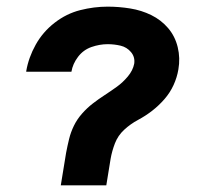

<svg xmlns="http://www.w3.org/2000/svg" viewBox="-20 -558 616 578"><path d="M163 0H300L313 -80Q317 -103 326 -126.5Q335 -150 354 -167.5Q373 -185 395.5 -197Q418 -209 438 -224.5Q458 -240 475 -259.5Q492 -279 502.5 -302Q513 -325 517 -349Q523 -383 515 -416Q507 -449 486 -473.5Q465 -498 435.5 -512.5Q406 -527 372 -532.5Q338 -538 304 -538Q263 -538 221.5 -527.5Q180 -517 144.5 -489.5Q109 -462 87.5 -423.5Q66 -385 59 -344V-342H195Q199 -366 215 -387Q231 -408 255.5 -416.5Q280 -425 304 -425Q324 -425 343 -420.5Q362 -416 374.5 -401Q387 -386 384 -366Q380 -346 365 -328Q350 -310 332 -297Q314 -284 295.5 -272Q277 -260 259.5 -246.5Q242 -233 227 -216Q212 -199 202.5 -179.5Q193 -160 188 -139.5Q183 -119 179 -98Z"/></svg>

Font: Iosevka Sparkle XBdObl
Style: Regular
Weight: 800
Italic angle: -9°
Designer: Belleve Invis
Foundry: Belleve Invis
Version: Version 4.5.0; ttfautohint (v1.8.3)